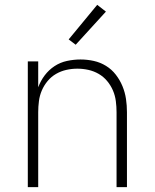

<svg xmlns="http://www.w3.org/2000/svg" viewBox="-20 -774 640 794"><path d="M95 0V-520H138V-413Q148 -440 165 -462.5Q182 -485 205.5 -500.5Q229 -516 257 -522Q285 -528 313 -528Q341 -528 368 -522Q395 -516 418.5 -501.5Q442 -487 459 -465Q476 -443 486.5 -417.5Q497 -392 501 -365Q505 -338 505 -310V0H462V-310Q462 -333 459 -356Q456 -379 447 -400Q438 -421 423 -439Q408 -457 388 -468.5Q368 -480 345.5 -485Q323 -490 300 -490Q277 -490 254.5 -485Q232 -480 212 -468.5Q192 -457 177 -439Q162 -421 153 -400Q144 -379 141 -356Q138 -333 138 -310V0ZM293 -589 264 -611 382 -754 418 -726Z"/></svg>

Font: Zed Sans Extralight Extended
Style: Regular
Weight: 200
Width: 7
Designer: Belleve Invis
Foundry: Belleve Invis
Version: Version 1.0.0; ttfautohint (v1.8.4)